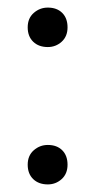

<svg xmlns="http://www.w3.org/2000/svg" viewBox="-20 -481 251 506"><path d="M53 -47Q53 -71 69 -85Q85 -99 106 -99Q130 -99 144 -85Q158 -71 158 -47Q158 -23 142.5 -9Q127 5 106 5Q82 5 67.5 -9Q53 -23 53 -47ZM53 -409Q53 -433 69 -447Q85 -461 106 -461Q130 -461 144 -447Q158 -433 158 -409Q158 -385 142.5 -371Q127 -357 106 -357Q82 -357 67.5 -371Q53 -385 53 -409Z"/></svg>

Font: Pack4
Style: Regular
Weight: 400
Version: Version 2.002